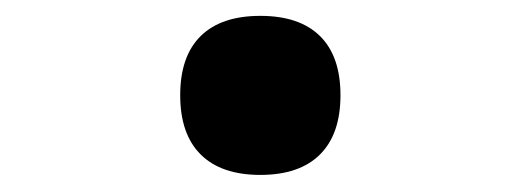

<svg xmlns="http://www.w3.org/2000/svg" viewBox="-20 -192 640 236"><path d="M201.5 -75Q201.5 -123 226.8 -147.8Q252 -172.5 300 -172.5Q348 -172.5 373.2 -147.8Q398.5 -123 398.5 -75Q398.5 -27 373.2 -2Q348 23 300 23Q252 23 226.8 -2Q201.5 -27 201.5 -75Z"/></svg>

Font: JuliaMono SemiBold
Style: Regular
Weight: 600
Monospace: yes
Designer: cormullion
Foundry: corm
Version: Version 0.055; ttfautohint (v1.8.4)